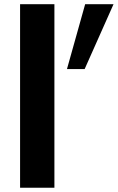

<svg xmlns="http://www.w3.org/2000/svg" viewBox="-20 -876 550 896"><path d="M73.7 0V-856.4H233.9V0ZM375 -553.7H292.5L377.4 -856.4H509.8Z"/></svg>

Font: Now
Style: Bold
Weight: 700
Designer: Alfredo Marco Pradil
Foundry: Alfredo Marco Pradil
Version: Version 1.002;PS 001.002;hotconv 1.0.88;makeotf.lib2.5.64775